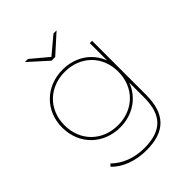

<svg xmlns="http://www.w3.org/2000/svg" viewBox="-252 -851 1182 1182"><g transform="rotate(-45 338.5 -260.0)"><path d="M308 -36C173 -36 74 -132 74 -269C74 -406 173 -501 308 -501C443 -501 542 -406 542 -269C542 -132 443 -36 308 -36ZM308 -17C419 -17 507 -79 542 -173V-43C542 110 472 178 323 178C236 178 161 149 108 97L94 111C143 165 229 197 323 197C483 197 562 121 562 -46V-517H542V-366C507 -459 419 -520 308 -520C163 -520 54 -416 54 -269C54 -122 163 -17 308 -17ZM453 -717H426L315 -624L204 -717H177L299 -607H331Z"/></g></svg>

Font: Montserrat-Alt1 Thin
Style: Regular
Weight: 100
Designer: Differentunic
Foundry: Differentunic
Version: Version 7.222